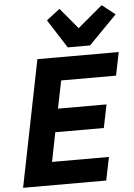

<svg xmlns="http://www.w3.org/2000/svg" viewBox="-62 -1010 737 1056"><g transform="rotate(-5 306.0 -481.5)"><path d="M481 0H22L162 -698H611L585 -570H282L251 -417H519L493 -289H225L193 -128H507ZM457 -748H334L233 -906L307 -963L403 -848L540 -963L612 -906Z"/></g></svg>

Font: IBM Plex Sans
Style: Bold Italic
Weight: 700
Italic angle: -11.31°
Designer: Mike Abbink, Paul van der Laan, Pieter van Rosmalen
Foundry: Bold Monday
Version: Version 3.201